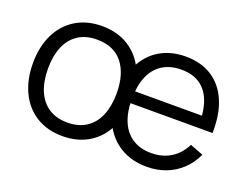

<svg xmlns="http://www.w3.org/2000/svg" viewBox="-92 -738 1204 935"><g transform="rotate(20 509.5 -270.0)"><path d="M474.3 -267.7Q474.3 -355.3 505.8 -420.2Q537.2 -485.2 594.8 -520.1Q652.5 -555 730 -555Q809.3 -555 866.2 -518.4Q923 -481.8 951.9 -412.9Q980.8 -344 978.2 -249.3H903.3V-275.3Q902 -345.5 882.3 -392.6Q862.7 -439.7 824.8 -463.7Q787 -487.7 732 -487.7Q674.3 -487.7 634 -462.2Q593.7 -436.8 573 -388.2Q552.3 -339.5 552.3 -270Q552.3 -202.2 573 -154.1Q593.7 -106 633.7 -80.7Q673.7 -55.3 730 -55.3Q787.5 -55.3 830.9 -82Q874.3 -108.7 899.3 -159.3L968 -133Q946.7 -86.2 911.5 -52.9Q876.3 -19.7 830.7 -2.3Q785 15 732.7 15Q654.7 15 596.2 -19.8Q537.8 -54.7 506.1 -118.7Q474.3 -182.7 474.3 -267.7ZM526.3 -311H939V-249.3H526.3ZM40 -270.7Q40 -355.2 71.1 -419.6Q102.2 -484 160.1 -519.5Q218 -555 295.7 -555Q375.2 -555 432.9 -519.1Q490.7 -483.2 521.2 -418.8Q551.7 -354.5 551.7 -270.7Q551.7 -185.7 520.9 -121.1Q490.2 -56.5 432.2 -20.8Q374.3 15 295.7 15Q216.5 15 158.8 -21.1Q101.2 -57.2 70.6 -121.9Q40 -186.7 40 -270.7ZM473.7 -270.7Q473.7 -370.5 428.2 -427.6Q382.7 -484.7 295.7 -484.7Q236.5 -484.7 196.8 -457.8Q157 -431 137.5 -383Q118 -335 118 -270.7Q118 -205 138.2 -156.5Q158.5 -108 198.2 -81.7Q238 -55.3 295.7 -55.3Q354.2 -55.3 394.1 -82.1Q434 -108.8 453.8 -157.4Q473.7 -206 473.7 -270.7Z"/></g></svg>

Font: Tap Sans
Style: Regular
Weight: 400
Designer: Tap Payments
Foundry: Tap Payments
Version: Version 1.001;Glyphs 3.1.2 (3151)